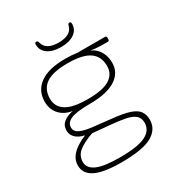

<svg xmlns="http://www.w3.org/2000/svg" viewBox="-212 -853 1123 1206"><g transform="rotate(-30 350.0 -250.5)"><path d="M316 212Q188 212 128 182Q68 152 68 92Q68 58 87 31Q106 4 136.5 -16Q167 -36 200 -49V-51Q163 -58 139.5 -80Q116 -102 116 -134Q116 -171 143.5 -192.5Q171 -214 212 -221Q154 -230 121 -267Q88 -304 88 -359Q88 -439 150.5 -484Q213 -529 334 -529Q379 -529 419 -523H619Q631 -523 631 -509V-501Q631 -487 619 -487Q589 -487 558.5 -488Q528 -489 502 -494L501 -492Q517 -487 535 -470Q553 -453 565.5 -425.5Q578 -398 578 -359Q578 -288 514.5 -247Q451 -206 323 -206Q232 -206 191 -189Q150 -172 150 -137Q150 -107 180 -92.5Q210 -78 265.5 -71.5Q321 -65 397 -57Q481 -49 525.5 -33.5Q570 -18 587 7Q604 32 604 68Q604 137 538 174.5Q472 212 316 212ZM333 -238Q441 -238 490.5 -269Q540 -300 540 -359Q540 -428 490.5 -462.5Q441 -497 333 -497Q225 -497 175.5 -462.5Q126 -428 126 -359Q126 -300 175.5 -269Q225 -238 333 -238ZM323 180Q453 180 509.5 152Q566 124 566 68Q566 32 543 13.5Q520 -5 477 -13.5Q434 -22 376 -27Q318 -32 247 -39Q183 -17 144.5 12Q106 41 106 89Q106 134 158 157Q210 180 323 180ZM351 -605Q290 -605 254.5 -630Q219 -655 219 -698Q219 -713 231 -713Q241 -713 245 -697Q253 -666 280.5 -651.5Q308 -637 351 -637Q394 -637 421.5 -651.5Q449 -666 457 -697Q461 -713 470 -713Q482 -713 482 -698Q482 -655 446.5 -630Q411 -605 351 -605Z"/></g></svg>

Font: Asap Expanded Thin
Style: Regular
Weight: 100
Width: 7
Designer: Pablo Cosgaya
Foundry: Omnibus-Type
Version: Version 3.001; ttfautohint (v1.8.4.7-5d5b)